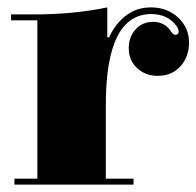

<svg xmlns="http://www.w3.org/2000/svg" viewBox="-20 -508 531 519"><path d="M270 -407H275Q291 -443 320 -465.5Q349 -488 388 -488Q432 -488 461.5 -460.5Q491 -433 491 -393Q491 -355 468 -329Q445 -303 406 -303Q373 -303 350.5 -324Q328 -345 328 -378Q328 -408 346.5 -428.5Q365 -449 394 -449Q421 -449 438 -429Q439 -427 442.5 -422.5Q446 -418 448.5 -416Q451 -414 454 -414Q463 -414 463 -423Q463 -429 457 -438Q433 -470 389 -470Q266 -470 266 -224V-25H341V-9H19V-25H81V-453H10V-469H70Q179 -469 270 -488Z"/></svg>

Font: Elsie Swash Caps Black
Style: Regular
Weight: 900
Designer: Alejandro Inler
Foundry: Alejandro Inler
Version: 1.001